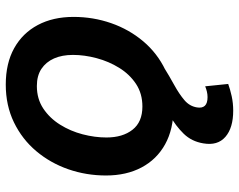

<svg xmlns="http://www.w3.org/2000/svg" viewBox="-98 -486 793 636"><g transform="rotate(-90 298.0 -167.5)"><path d="M258.8 11.2Q188.5 11.2 138.4 -16.6Q88.4 -44.4 61.8 -94.7Q35.2 -145 35.2 -212.4Q35.2 -277.8 55.9 -337.4Q76.7 -397 116 -443.6Q155.3 -490.2 211.2 -517.3Q267.1 -544.4 336.4 -544.4Q406.7 -544.4 456.8 -516.6Q506.8 -488.8 533.7 -438.2Q560.5 -387.7 560.5 -319.8Q560.5 -254.9 539.8 -195.3Q519 -135.7 479.7 -89.1Q440.4 -42.5 384.5 -15.6Q328.6 11.2 258.8 11.2ZM263.7 -91.8Q306.6 -91.8 338.6 -113Q370.6 -134.3 391.8 -168.7Q413.1 -203.1 423.8 -243.4Q434.6 -283.7 434.6 -321.8Q434.6 -357.9 422.9 -384.5Q411.1 -411.1 388.4 -426.3Q365.7 -441.4 331.5 -441.4Q289.1 -441.4 257.1 -420.2Q225.1 -398.9 203.6 -364.5Q182.1 -330.1 171.6 -289.8Q161.1 -249.5 161.1 -210.9Q161.1 -157.2 186.8 -124.5Q212.4 -91.8 263.7 -91.8ZM250 209Q192.9 209 163.1 183.1Q133.3 157.2 141.6 109.9Q147.9 71.3 173.6 44.9Q199.2 18.6 236.1 -2.4Q272.9 -23.4 314 -44.9Q355 -66.4 393.1 -94.7Q431.2 -123 459 -164.3Q486.8 -205.6 497.1 -266.1H556.6Q545.4 -198.2 520.5 -152.1Q495.6 -106 463.4 -75Q431.2 -43.9 397.7 -23.2Q364.3 -2.4 334.5 13.9Q304.7 30.3 284.7 47.4Q264.6 64.5 260.7 88.9Q257.8 106 266.1 115Q274.4 124 294.9 124Q304.2 124 313.2 121.8Q322.3 119.6 330.6 116.2L338.4 192.4Q321.3 198.7 298.1 203.9Q274.9 209 250 209Z"/></g></svg>

Font: Inter 20pt SemiBold
Style: Italic
Weight: 600
Italic angle: -9.3988°
Version: Version 4.001;git-66647c0bb